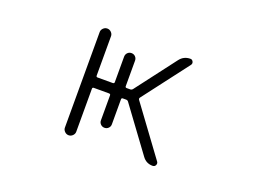

<svg xmlns="http://www.w3.org/2000/svg" viewBox="-85 -726 1170 885"><g transform="rotate(20 500.0 -283.5)"><path d="M281.2 -48.8V-517.6Q281.2 -528.3 289.6 -536.6Q297.9 -544.9 309.1 -544.9Q320.3 -544.9 328.6 -536.6Q336.9 -528.3 336.9 -517.6V-324.2Q336.9 -317.4 343.8 -317.4H418Q425.8 -317.4 425.8 -324.2V-449.2Q425.8 -460.9 433.6 -468.8Q441.4 -476.6 452.6 -476.6Q463.9 -476.6 471.7 -468.8Q479.5 -460.9 479.5 -449.2V-324.2Q479.5 -317.4 486.3 -317.4H503.9Q510.7 -317.4 515.6 -323.2L665 -519.5Q684.6 -544.9 716.8 -544.9Q725.6 -544.9 730 -536.1Q734.4 -527.3 728.5 -519.5L559.6 -297.9Q554.7 -292 558.6 -286.1L734.4 -46.9Q737.3 -43 737.3 -38.1Q737.3 -34.2 735.4 -30.3Q731.4 -21.5 720.7 -21.5Q689.5 -21.5 670.9 -46.9L513.7 -260.7Q509.8 -266.6 502 -266.6H486.3Q479.5 -266.6 479.5 -259.8V-136.7Q479.5 -126 471.7 -118.2Q463.9 -110.4 452.6 -110.4Q441.4 -110.4 433.6 -118.2Q425.8 -126 425.8 -136.7V-259.8Q425.8 -266.6 418 -266.6H343.8Q336.9 -266.6 336.9 -259.8V-48.8Q336.9 -38.1 328.6 -29.8Q320.3 -21.5 309.1 -21.5Q297.9 -21.5 289.6 -29.8Q281.2 -38.1 281.2 -48.8Z"/></g></svg>

Font: Rounded-X Mgen+ 2m light
Style: Regular
Weight: 200
Designer: [Source Han Sans]
Ryoko NISHIZUKA  (kana & ideographs); Paul D. Hunt (Latin, Greek & Cyrillic); Wenlong ZHANG  (bopomofo
Version: Version 1.059.20150602